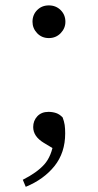

<svg xmlns="http://www.w3.org/2000/svg" viewBox="-20 -524 367 719"><path d="M76.4 175.6 65.4 149.2Q118.8 122.2 146 91.6Q173.2 61.1 181.4 5.5L192.8 40.3L144.5 11.2Q124.2 -1.1 114.2 -15.9Q104.3 -30.8 104.3 -48.1Q104.3 -71.9 119.7 -88.5Q135.2 -105.1 161.5 -105.1Q176.6 -105.1 189.9 -100.7Q203.1 -96.3 214.6 -84.2Q220.2 -69.3 222.2 -56.1Q224.1 -42.8 224.1 -24.4Q224.1 47.7 184.1 97.8Q144 147.8 76.4 175.6ZM162.9 -381.4Q136.5 -381.4 119.1 -399.7Q101.7 -418.1 101.7 -442.4Q101.7 -468.6 119.1 -486.2Q136.5 -503.8 162.9 -503.8Q189.3 -503.8 207.1 -486.2Q224.9 -468.6 224.9 -442.4Q224.9 -418.1 207.1 -399.7Q189.3 -381.4 162.9 -381.4Z"/></svg>

Font: Noto Serif KR
Style: Regular
Weight: 200
Designer: Ryoko NISHIZUKA 西塚涼子 (kana & ideographs); Frank Grießhammer (Latin, Greek & Cyrillic); Wenlong ZHANG 张文龙 (bopomofo); San
Foundry: Adobe
Version: Version 2.001;hotconv 1.1.0;makeotfexe 2.6.0